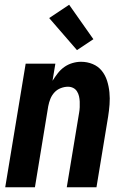

<svg xmlns="http://www.w3.org/2000/svg" viewBox="-20 -788 540 808"><path d="M2 0 88 -520H213L201 -448Q211 -464 223 -479.5Q235 -495 250.5 -506Q266 -517 284.5 -522.5Q303 -528 321 -528Q347 -528 370 -518.5Q393 -509 408 -490.5Q423 -472 430.5 -448.5Q438 -425 440.5 -399.5Q443 -374 441 -348Q439 -322 435 -297L386 0H261L313 -314Q315 -325 315.5 -337Q316 -349 315.5 -360.5Q315 -372 312.5 -383Q310 -394 304 -403.5Q298 -413 288 -418Q278 -423 266 -423Q251 -423 235.5 -417Q220 -411 209 -399Q198 -387 192 -372Q186 -357 183 -341L127 0ZM304 -577 187 -712 271 -768 373 -623Z"/></svg>

Font: Iosevka Term Curly Extrabold
Style: Italic
Weight: 800
Italic angle: -9°
Designer: Belleve Invis
Foundry: Belleve Invis
Version: Version 32.3.0